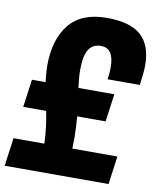

<svg xmlns="http://www.w3.org/2000/svg" viewBox="-92 -863 780 932"><g transform="rotate(10 297.5 -396.5)"><path d="M507 0H-5L14 -139H166Q163 -221 147 -297H34L53 -434H120Q114 -493 114 -513Q114 -644 174.5 -718.5Q235 -793 360 -793Q475 -793 528.5 -745Q582 -697 582 -597Q582 -567 573 -500H414Q419 -532 419 -558Q419 -654 355 -654Q313 -654 294 -621.5Q275 -589 275 -521Q275 -484 282 -434H459L440 -297H300Q304 -250 305 -199L304 -139H526Z"/></g></svg>

Font: Tanohe Sans
Style: Bold Italic
Weight: 700
Designer: Village Type and Design LLC & Cristiano Sobral
Foundry: Cooper Hewitt Smithsonian Design Museum
Version: Version 1.00;September 29, 2021;FontCreator 13.0.0.2655 64-b